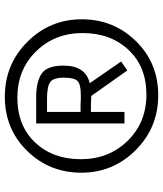

<svg xmlns="http://www.w3.org/2000/svg" viewBox="40 -702 676 796"><g transform="rotate(-90 378.0 -304.0)"><path d="M364 -264 346 -265H312V-126H264V-492H374Q437 -492 470.5 -469.5Q504 -447 504 -379Q504 -287 431 -270L521 -140L484 -114L378 -264ZM343 -308 364 -307H384Q425 -307 439.5 -320Q454 -333 454 -377Q454 -421 435.5 -434Q417 -447 367 -447H312V-308ZM375 -622Q509 -622 602.5 -528.5Q696 -435 696 -303Q696 -171 605.5 -78.5Q515 14 381 14Q247 14 153.5 -79.5Q60 -173 60 -305Q60 -437 150.5 -529.5Q241 -622 375 -622ZM384 -35Q500 -35 569.5 -109.5Q639 -184 639 -299.5Q639 -415 563 -492.5Q487 -570 371 -570Q255 -570 185.5 -496.5Q116 -423 116 -307Q116 -191 192 -113Q268 -35 384 -35Z"/></g></svg>

Font: Gafata
Style: Regular
Weight: 400
Designer: Lautaro Hourcade
Foundry: Lautaro Hourcade
Version: Version 4.002; ttfautohint (v0.94.20-1c74) -l 7 -r 28 -G 0 -